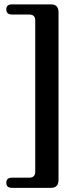

<svg xmlns="http://www.w3.org/2000/svg" viewBox="-20 -756 374 899"><path d="M145 48V-660Q145 -688 117 -688H36Q9.5 -688 9.5 -712Q9.5 -735.5 36 -735.5H219.5Q254 -735.5 254 -698V86Q254 123.5 219.5 123.5H36Q9.5 123.5 9.5 100Q9.5 76 36 76H117Q145 76 145 48Z"/></svg>

Font: Fraunces 72pt Soft SemiBold
Style: Regular
Weight: 600
Version: Version 1.000;[b76b70a41]